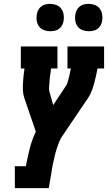

<svg xmlns="http://www.w3.org/2000/svg" viewBox="-20 -976 560 996"><path d="M57 0V-114H114Q123 -159 134 -204.5Q145 -250 166 -293L106 -468Q100 -486 99 -505Q98 -524 99 -543Q100 -562 102 -581.5Q104 -601 107 -620V-621Q107 -621 107 -621Q107 -621 107 -621H88V-735H278V-621H245Q244 -611 242.5 -601Q241 -591 239.5 -581Q238 -571 237.5 -561Q237 -551 236 -541Q235 -531 234.5 -521Q234 -511 236 -502L256 -431L323 -532Q328 -539 330 -546.5Q332 -554 334 -561.5Q336 -569 338 -576.5Q340 -584 341.5 -591.5Q343 -599 344.5 -606.5Q346 -614 348 -621H330V-735H520V-621H486Q482 -602 478 -582.5Q474 -563 468.5 -543.5Q463 -524 456 -505Q449 -486 437 -468L301 -267Q292 -253 286 -237.5Q280 -222 275 -207Q270 -192 266 -176.5Q262 -161 259 -145Q255 -129 252 -113.5Q249 -98 247 -82L233 0ZM440 -814Q423 -814 407.5 -820Q392 -826 382.5 -839Q373 -852 370.5 -868.5Q368 -885 371 -902Q373 -914 379 -925Q385 -936 395 -943.5Q405 -951 417 -953.5Q429 -956 440 -956Q457 -956 472.5 -950Q488 -944 497.5 -931Q507 -918 510 -901.5Q513 -885 510 -868Q508 -856 502 -845Q496 -834 486 -826.5Q476 -819 464 -816.5Q452 -814 440 -814ZM240 -814Q223 -814 207.5 -820Q192 -826 182.5 -839Q173 -852 170.5 -868.5Q168 -885 171 -902Q173 -914 179 -925Q185 -936 195 -943.5Q205 -951 217 -953.5Q229 -956 240 -956Q257 -956 272.5 -950Q288 -944 297.5 -931Q307 -918 310 -901.5Q313 -885 310 -868Q308 -856 302 -845Q296 -834 286 -826.5Q276 -819 264 -816.5Q252 -814 240 -814Z"/></svg>

Font: Iosevka Curly Slab HvObl
Style: Regular
Weight: 900
Italic angle: -9°
Monospace: yes
Designer: Belleve Invis
Foundry: Belleve Invis
Version: Version 11.1.0; ttfautohint (v1.8.3)